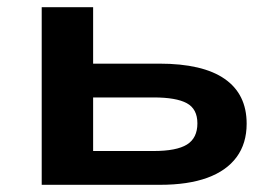

<svg xmlns="http://www.w3.org/2000/svg" viewBox="-20 -514 755 534"><path d="M96 0V-494H239V-337H423Q544 -337 605 -294.5Q666 -252 666 -170Q666 -115 638 -77Q610 -39 556.5 -19.5Q503 0 425 0ZM239 -94H407Q471 -94 500 -112Q529 -130 529 -171Q529 -211 499.5 -227Q470 -243 407 -243H239Z"/></svg>

Font: Nunito Sans 10pt Expanded
Style: Bold
Weight: 700
Width: 7
Designer: Vernon Adams
Foundry: Vernon Adams
Version: Version 3.101;gftools[0.9.27]